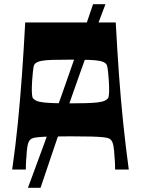

<svg xmlns="http://www.w3.org/2000/svg" viewBox="-20 -807 671 914"><path d="M38 0Q54 -111 65 -221.5Q76 -332 84.5 -450Q93 -568 100 -700H531Q538 -568 546.5 -450Q555 -332 566.5 -221.5Q578 -111 593 0H528Q528 -9 527.5 -26.5Q527 -44 525 -62Q524 -90 520 -112.5Q516 -135 505 -144Q501 -147 494 -149.5Q487 -152 468.5 -154Q450 -156 413.5 -157Q377 -158 315 -158Q253 -158 217 -157Q181 -156 162.5 -154Q144 -152 137 -149.5Q130 -147 126 -144Q115 -135 111 -112.5Q107 -90 106 -62Q104 -44 103.5 -26.5Q103 -9 103 0ZM315 -315Q360 -315 391.5 -316Q423 -317 444.5 -319.5Q466 -322 478 -327.5Q490 -333 496 -342Q499 -353 499.5 -372Q500 -391 498 -423Q496 -449 494.5 -464Q493 -479 491.5 -487Q490 -495 488 -498.5Q486 -502 484 -504Q475 -513 455 -517Q435 -521 401 -522Q367 -523 315 -523Q264 -523 229.5 -522Q195 -521 176 -517Q157 -513 147 -504Q145 -502 143 -498.5Q141 -495 139.5 -487Q138 -479 136.5 -464Q135 -449 133 -423Q131 -391 131.5 -372Q132 -353 135 -342Q141 -333 153 -327.5Q165 -322 186.5 -319.5Q208 -317 239.5 -316Q271 -315 315 -315ZM113 87Q151 -15 191.5 -126Q232 -237 272 -350Q312 -463 350.5 -574Q389 -685 423 -787H482Q443 -685 402.5 -574Q362 -463 322.5 -350Q283 -237 245 -126Q207 -15 173 87Z"/></svg>

Font: Ojuju
Style: Bold
Weight: 700
Designer: Chisaokwu Joboson, Mirko Velimirovic
Foundry: Udi Foundry
Version: Version 1.000